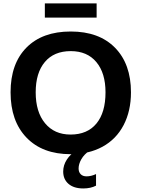

<svg xmlns="http://www.w3.org/2000/svg" viewBox="-20 -880 818 1108"><path d="M735.8 -347.2Q735.8 -239.7 693.4 -158.2Q650.9 -76.7 571.8 -33.4Q492.7 9.8 387.2 9.8Q225.1 9.8 133.1 -85.7Q41 -181.2 41 -347.2Q41 -512.7 132.8 -605.5Q224.6 -698.2 388.2 -698.2Q551.8 -698.2 643.8 -604.5Q735.8 -510.7 735.8 -347.2ZM588.9 -347.2Q588.9 -458.5 536.1 -521.7Q483.4 -585 388.2 -585Q291.5 -585 238.8 -522.2Q186 -459.5 186 -347.2Q186 -233.9 240 -168.7Q293.9 -103.5 387.2 -103.5Q483.9 -103.5 536.4 -167Q588.9 -230.5 588.9 -347.2ZM460.4 207.5Q406.2 207.5 375.5 181.2Q344.7 154.8 344.7 109.9Q344.7 73.2 366 40.5Q387.2 7.8 421.9 -10.3H496.6Q465.8 10.3 449.7 38.3Q433.6 66.4 433.6 92.3Q433.6 112.8 445.6 125.2Q457.5 137.7 479.5 137.7Q505.9 137.7 534.2 124.5V191.4Q503.4 207.5 460.4 207.5ZM238.8 -860.4H537.6V-778.3H238.8Z"/></svg>

Font: Liberation Sans
Style: Bold
Weight: 700
Designer: Steve Matteson
Foundry: Ascender Corporation
Version: Version 2.1.5